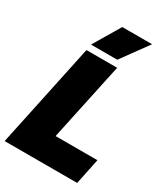

<svg xmlns="http://www.w3.org/2000/svg" viewBox="-231 -1020 981 1121"><g transform="rotate(30 259.5 -460.0)"><path d="M252 -920H453L322 -740H145ZM138 -699H345L233 -174H515L479 0H-10Z"/></g></svg>

Font: Prompt ExtraBold
Style: Italic
Weight: 800
Italic angle: -12°
Designer: Katatrad Team
Foundry: CadsonDemak
Version: Version 1.001